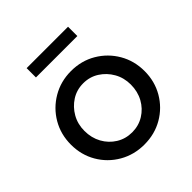

<svg xmlns="http://www.w3.org/2000/svg" viewBox="-187 -828 977 977"><g transform="rotate(-45 301.0 -339.5)"><path d="M301 10Q227 10 166.5 -25Q106 -60 71 -120Q36 -180 36 -254Q36 -328 71 -388Q106 -448 166.5 -483.5Q227 -519 301 -519Q376 -519 436 -483.5Q496 -448 531 -388Q566 -328 566 -254Q566 -180 531 -120Q496 -60 436 -25Q376 10 301 10ZM301 -78Q348 -78 386 -101.5Q424 -125 446 -165Q468 -205 468 -255Q468 -304 445.5 -343.5Q423 -383 385.5 -407Q348 -431 301 -431Q254 -431 216.5 -407Q179 -383 156.5 -343.5Q134 -304 134 -255Q134 -205 156 -165Q178 -125 216 -101.5Q254 -78 301 -78ZM152 -622V-689H450V-622Z"/></g></svg>

Font: Red Hat Display SemiBold
Style: Regular
Weight: 600
Designer: Pentagram, MCKL
Foundry: Pentagram, MCKL
Version: Version 1.023